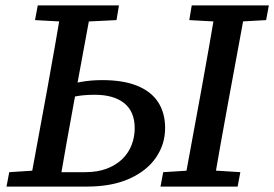

<svg xmlns="http://www.w3.org/2000/svg" viewBox="-20 -687 1010 707"><path d="M153 0 157 -53H293Q340 -53 374.5 -66.5Q409 -80 431.5 -102.5Q454 -125 465 -154Q476 -183 476 -215Q476 -276 437.5 -307Q399 -338 329 -338Q294 -338 266.5 -333.5Q239 -329 214 -323L219 -372Q242 -379 278.5 -385.5Q315 -392 357 -392Q434 -392 485.5 -371Q537 -350 562.5 -310.5Q588 -271 588 -216Q588 -156 554.5 -107Q521 -58 456.5 -29Q392 0 301 0ZM88 0 154 -359Q168 -436 181.5 -513Q195 -590 208 -667H318L252 -309Q238 -232 224 -154.5Q210 -77 197 0ZM109 -613 119 -667H418L409 -613L267 -606H235ZM4 0 14 -53 138 -61H147L141 0ZM571 0 581 -53 708 -61H739L865 -53L855 0ZM656 0 722 -359Q736 -436 749.5 -513Q763 -590 776 -667H886L820 -309Q806 -232 792 -154.5Q778 -77 765 0ZM677 -613 686 -667H970L960 -613L835 -606H804Z"/></svg>

Font: Source Serif 4 Medium
Style: Italic
Weight: 500
Italic angle: -12°
Designer: Frank Grießhammer
Foundry: Adobe Systems Incorporated
Version: Version 4.004;hotconv 1.0.116;makeotfexe 2.5.65601